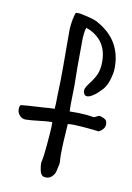

<svg xmlns="http://www.w3.org/2000/svg" viewBox="-82 -736 561 816"><g transform="rotate(10 198.5 -328.0)"><path d="M178.2 -683.6Q192.9 -685.1 206.1 -681.6Q210.9 -680.7 223.4 -677.7Q235.8 -674.8 242.4 -673.1Q249 -671.4 258.8 -668Q268.6 -664.6 275.9 -660.2Q381.8 -602.1 381.8 -483.4Q381.8 -472.2 380.9 -466.8Q372.1 -407.7 345.7 -381.3Q334 -369.6 327.9 -364Q321.8 -358.4 309.6 -350.6Q297.4 -342.8 287.6 -342.3H287.1Q278.8 -342.3 274.4 -348.6Q270 -355 270 -363.3Q270 -368.7 271.5 -373Q273.9 -378.9 277.3 -384.5Q280.8 -390.1 287.1 -398.2Q293.5 -406.2 294.9 -408.7Q312.5 -433.1 318.6 -452.6Q324.7 -472.2 324.7 -499Q324.7 -553.7 294.9 -588.4Q269 -617.2 232.9 -628.4Q225.6 -607.4 225.6 -564.5V-548.8Q225.6 -533.2 225.3 -502Q225.1 -470.7 225.1 -455.1Q225.1 -431.6 226.1 -384.8V-372.6Q226.1 -359.9 225.3 -334.5Q224.6 -309.1 224.6 -296.9Q224.6 -276.4 225.6 -266.1H251.5H264.6Q302.7 -265.1 325.7 -260.3Q326.2 -260.3 327.1 -259.8H328.1Q333 -259.8 341.3 -264.6Q349.6 -269.5 354 -269.5Q356.9 -269.5 359.9 -268.1Q374.5 -263.7 380.9 -257.8Q387.2 -252 387.2 -239.3V-236.8Q386.7 -226.1 378.9 -217.3Q371.1 -208.5 360.8 -204.1Q311.5 -210 285.6 -211.4Q258.3 -213.4 250 -213.4Q239.7 -213.4 226.6 -211.9Q220.2 -124.5 220.2 -79.1Q220.2 -59.6 221.7 -49.3V-45.4Q221.7 -37.6 218 -24.2Q214.4 -10.7 213.9 -5.4Q210 8.3 199.5 18.1Q189 27.8 175.8 27.8Q170.4 27.8 167.5 26.9Q152.8 25.4 147.5 2Q144 -18.6 144 -25.4Q144 -30.8 144.5 -33.7Q150.4 -57.1 154.3 -104.5Q160.6 -175.8 160.6 -190.9Q160.6 -202.6 160.2 -208.5H155.3Q137.7 -208.5 102.1 -204.1Q66.4 -199.7 48.8 -199.7H43.9Q32.7 -200.2 24.2 -208Q15.6 -215.8 11.7 -226.6Q9.8 -233.4 10.3 -242.7Q10.7 -252 16.6 -256.8Q30.3 -258.8 118.7 -263.7Q127.9 -265.1 160.6 -266.1Q162.6 -286.6 162.6 -327.1Q165 -376.5 165 -445.8Q165 -467.3 164.8 -509.5Q164.6 -551.8 164.6 -572.8V-611.8Q168 -657.2 178.2 -683.6Z"/></g></svg>

Font: Avessa
Style: Medium
Weight: 500
Designer: Arman Khorramak
Foundry: Arman Khorramak
Version: Version 1.000; ttfautohint (v1.8.1)